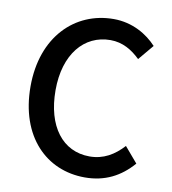

<svg xmlns="http://www.w3.org/2000/svg" viewBox="-85 -823 815 911"><g transform="rotate(10 323.0 -368.0)"><path d="M384 14C480 14 554 -24 614 -93L551 -167C507 -119 456 -88 389 -88C259 -88 176 -196 176 -370C176 -543 265 -649 392 -649C451 -649 497 -621 536 -583L598 -657C553 -706 481 -750 390 -750C203 -750 56 -606 56 -367C56 -125 199 14 384 14Z"/></g></svg>

Font: ChiuKong Gothic CL Medium
Style: Regular
Weight: 500
Designer: Ryoko NISHIZUKA 西塚涼子 (kana, bopomofo & ideographs); Paul D. Hunt (Latin, Greek & Cyrillic); Sandoll Communications 산돌커뮤니
Foundry: Adobe
Version: Version 1.300